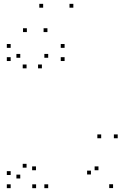

<svg xmlns="http://www.w3.org/2000/svg" viewBox="-20 -969 660 999"><path d="M230.8 10V-10H210.8V10ZM230.8 -668.4V-688.4H210.8V-668.4ZM198 -613.4V-633.4H178V-613.4ZM316.1 -651.5V-671.5H296.1V-651.5ZM316.1 -720V-740H296.1V-720ZM35.5 -720V-740H15.5V-720ZM35.5 -651.5V-671.5H15.5V-651.5ZM118.2 -613.4V-633.4H98.2V-613.4ZM85.4 -668.4V-688.4H65.4V-668.4ZM85.4 -40.4V-60.4H65.4V-40.4ZM118.2 -96.6V-116.6H98.2V-96.6ZM35.5 -58.5V-78.5H15.5V-58.5ZM35.5 10V-10H15.5V10ZM568.3 9.6V-10.4H548.3V9.6ZM592.5 -249.6V-269.6H572.5V-249.6ZM506.5 -249.6V-269.6H486.5V-249.6ZM453.2 -61.2V-81.2H433.2V-61.2ZM492.3 -83.2V-103.2H472.3V-83.2ZM167.2 -83.2V-103.2H147.2V-83.2ZM167.8 10.1V-9.9H147.8V10.1ZM119.8 -802.1V-822.1H99.8V-802.1ZM204.5 -929V-949H184.5V-929ZM361.6 -929V-949H341.6V-929ZM226.8 -802.1V-822.1H206.8V-802.1Z"/></svg>

Font: Monaspace Xenon Dots Var
Style: Regular
Weight: 400
Designer: Riley Cran and the Lettermatic Team
Version: Version 1.100 (Monaspace Xenon Dots)